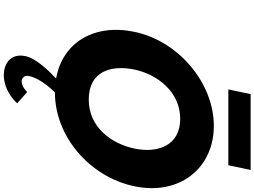

<svg xmlns="http://www.w3.org/2000/svg" viewBox="-188 -890 1368 1033"><g transform="rotate(90 496.5 -374.0)"><path d="M486.8 -1038 461.5 -918H869.5L894.8 -1038ZM354.8 -413C380.7 -536 474.6 -659 619.6 -659C765.6 -659 805.7 -536 779.8 -413C754 -290 666.1 -167 516.1 -167C362.1 -167 329 -290 354.8 -413ZM151.8 -413C106.6 -197.9 207.4 -25.8 403.1 8.7C366.2 42.8 294.8 114.9 282.6 173C264.3 260 332 290 384 290C476 290 536.2 218 536.2 218L475.5 164C475.5 164 449.2 194 418.2 194C401.2 194 384.2 180 389.4 155C404.1 85 477.8 15 477.8 15C714.8 15 932.2 -172 982.8 -413C1033.5 -654 886.6 -840 657.6 -840C430.6 -840 202.5 -654 151.8 -413Z"/></g></svg>

Font: Hussar
Style: BdOblTwo
Weight: 700
Foundry: Cannot Into Space Fonts
Version: Version 2.00